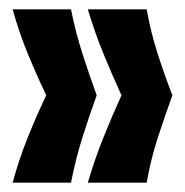

<svg xmlns="http://www.w3.org/2000/svg" viewBox="-20 -470 396 411"><path d="M294 -79H168Q183 -130 201.5 -176Q220 -222 240 -266Q220 -310 201.5 -355Q183 -400 168 -450H294Q303 -400 317.5 -355Q332 -310 349 -266Q333 -222 318 -176Q303 -130 294 -79ZM132 -79H7Q21 -130 39.5 -176Q58 -222 79 -266Q58 -310 39.5 -355Q21 -400 7 -450H132Q142 -400 156.5 -355Q171 -310 187 -266Q171 -222 156.5 -176Q142 -130 132 -79Z"/></svg>

Font: Bricolage Grotesque 96pt Condensed SemiBold
Style: Regular
Weight: 600
Width: 3
Designer: Mathieu Triay
Foundry: Atelier Triay
Version: Version 1.001; ttfautohint (v1.8.4.7-5d5b);gftools[0.9.33.de